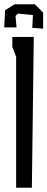

<svg xmlns="http://www.w3.org/2000/svg" viewBox="-32 -884 223 904"><path d="M44 -616 26 -664V-710H127L118 0H44ZM120 -753 123 -813 53 -820 41 -809 46 -755H-12L-8 -836L37 -864H132L171 -825V-749Z"/></svg>

Font: Bahianita
Style: Regular
Weight: 400
Designer: Pablo Cosgaya & Dani Raskovsky
Foundry: Pablo Cosgaya & Dani Raskovsky
Version: Version 1.008